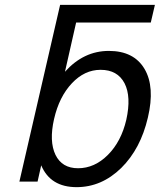

<svg xmlns="http://www.w3.org/2000/svg" viewBox="-20 -749 659 792"><path d="M60 0 228 -729H619L602 -656H294L248 -453Q325 -539 429 -539Q532 -539 576 -465Q620 -391 590 -264Q560 -135 480 -56Q399 23 296 23Q188 23 150 -67L135 0ZM395 -461Q329 -461 277 -406Q224 -350 203 -258Q182 -166 209 -110Q236 -55 302 -55Q370 -55 425 -110Q480 -165 501 -255Q522 -350 494 -405Q465 -461 395 -461Z"/></svg>

Font: Miedinger
Style: Italic
Weight: 400
Italic angle: -13°
Version: Version 001.000